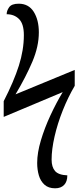

<svg xmlns="http://www.w3.org/2000/svg" viewBox="-24 -780 424 1038"><path d="M274 238Q238 238 216.5 218.5Q195 199 186 168Q177 137 177 101Q177 46 197 -21Q217 -88 248.5 -156Q280 -224 315 -282L-4 -148V-233Q51 -340 78 -425Q105 -510 105 -590Q105 -651 79 -677Q53 -703 12 -703Q12 -722 25.5 -741Q39 -760 77 -760Q131 -760 158.5 -716Q186 -672 186 -605Q186 -529 151 -446.5Q116 -364 60 -270L380 -402V-316Q344 -255 315.5 -183.5Q287 -112 271 -42Q255 28 255 83Q255 123 273.5 144.5Q292 166 340 168Q340 202 322.5 220Q305 238 274 238Z"/></svg>

Font: Noto Serif SemiCondensed
Style: Regular
Weight: 400
Width: 4
Designer: Monotype Design Team
Foundry: Monotype Imaging Inc.
Version: Version 2.013